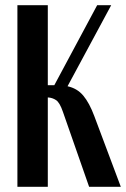

<svg xmlns="http://www.w3.org/2000/svg" viewBox="-20 -719 485 739"><path d="M323 0 222 -289Q210 -324 196 -333.5Q182 -343 164 -344V0H47V-699H164V-391H189L354 -699H408L240 -387Q277 -379 300.5 -351Q324 -323 343 -272L445 0Z"/></svg>

Font: Moniqa ExtBd Paragraph
Style: Regular
Weight: 800
Designer: Rajesh Rajput
Foundry: Rajesh Rajput
Version: Version 1.000